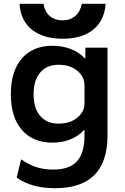

<svg xmlns="http://www.w3.org/2000/svg" viewBox="-20 -771 660 1011"><path d="M270 220Q208 220 157 206Q106 192 68 164L91 68Q131 96 171.5 109Q212 122 260 122Q345 122 385 78.5Q425 35 425 -57V-87H423Q393 -54 350.5 -37Q308 -20 257 -20Q153 -20 95 -87Q37 -154 37 -275Q37 -396 95 -463Q153 -530 257 -530Q309 -530 353.5 -512.5Q398 -495 427 -463H429L430 -520H546V-57Q546 81 477 150.5Q408 220 270 220ZM289 -120Q329 -120 359 -134Q389 -148 407 -172Q425 -196 425 -228V-322Q425 -353 407 -377.5Q389 -402 359 -416Q329 -430 289 -430Q227 -430 192 -389.5Q157 -349 157 -275Q157 -200 192 -160Q227 -120 289 -120ZM310 -567Q208 -567 148 -615Q88 -663 83 -751H209Q215 -710 241.5 -687Q268 -664 310 -664Q350 -664 376.5 -687Q403 -710 411 -751H536Q530 -663 471 -615Q412 -567 310 -567Z"/></svg>

Font: M PLUS 2 SemiBold
Style: Regular
Weight: 600
Designer: Coji Morishita
Foundry: UNDERFOREST DESIGN
Version: Version 1.001